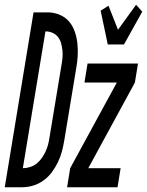

<svg xmlns="http://www.w3.org/2000/svg" viewBox="-63 -787 618 807"><path d="M390 -600 360 -742 393 -763 433 -662 509 -767 535 -738 458 -600ZM-43 0 78 -735H141Q168 -734 191 -723.5Q214 -713 229 -694.5Q244 -676 252 -652Q260 -628 262.5 -602.5Q265 -577 263.5 -551Q262 -525 257 -498L207 -196Q203 -172 197 -149.5Q191 -127 180 -104.5Q169 -82 154.5 -62.5Q140 -43 119 -28Q98 -13 75 -6.5Q52 0 29 0ZM33 -80Q48 -80 63.5 -85Q79 -90 91 -99.5Q103 -109 112.5 -122.5Q122 -136 128.5 -150Q135 -164 139 -179Q143 -194 145 -209L195 -511Q198 -527 199.5 -543Q201 -559 199.5 -574.5Q198 -590 194 -604.5Q190 -619 181.5 -630.5Q173 -642 159 -648.5Q145 -655 129 -655H128ZM219 0 232 -80 428 -440H292L305 -520H517L504 -440L308 -80H444L431 0Z"/></svg>

Font: Iosevka SS18 Medium
Style: Italic
Weight: 500
Italic angle: -9°
Monospace: yes
Designer: Belleve Invis
Foundry: Belleve Invis
Version: Version 25.1.1; ttfautohint (v1.8.4)